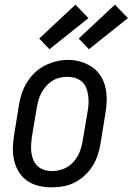

<svg xmlns="http://www.w3.org/2000/svg" viewBox="-20 -799 571 827"><path d="M202 8Q174 8 146.5 1.5Q119 -5 97.5 -20Q76 -35 61.5 -58Q47 -81 41 -107.5Q35 -134 35.5 -162.5Q36 -191 41 -219L62 -349Q66 -374 74.5 -398.5Q83 -423 97 -445.5Q111 -468 130.5 -486.5Q150 -505 174 -517Q198 -529 223 -535Q248 -541 273 -541Q302 -541 328.5 -533Q355 -525 377 -510Q399 -495 413.5 -472Q428 -449 434 -422.5Q440 -396 439.5 -367.5Q439 -339 434 -311L413 -181Q409 -156 401 -131.5Q393 -107 379 -84.5Q365 -62 345 -43.5Q325 -25 301.5 -13Q278 -1 252.5 3.5Q227 8 202 8ZM204 -62Q220 -62 236.5 -66Q253 -70 268 -78.5Q283 -87 295 -100Q307 -113 315.5 -128.5Q324 -144 328.5 -160Q333 -176 336 -192L358 -322Q361 -339 361.5 -356.5Q362 -374 359.5 -390.5Q357 -407 350.5 -422.5Q344 -438 331.5 -448.5Q319 -459 303 -463.5Q287 -468 269 -468Q253 -468 236.5 -464Q220 -460 205.5 -451Q191 -442 179.5 -429Q168 -416 159.5 -401Q151 -386 146.5 -370Q142 -354 139 -338L117 -208Q115 -191 114 -173.5Q113 -156 115.5 -139.5Q118 -123 124.5 -108Q131 -93 143 -82.5Q155 -72 171 -67Q187 -62 204 -62ZM363 -587 319 -633 475 -779 531 -721ZM193 -587 149 -633 305 -779 361 -721Z"/></svg>

Font: Iosevka Slab
Style: Italic
Weight: 400
Italic angle: -9°
Monospace: yes
Designer: Belleve Invis
Foundry: Belleve Invis
Version: Version 11.1.0; ttfautohint (v1.8.3)